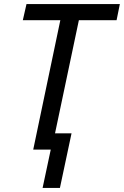

<svg xmlns="http://www.w3.org/2000/svg" viewBox="-20 -734 608 942"><path d="M189 188 229 0H143L276 -635H92L110 -714H568L552 -635H367L250 -80H331L274 188Z"/></svg>

Font: Noto Sans Display
Style: Italic
Weight: 400
Italic angle: -12°
Designer: Monotype Design Team
Foundry: Monotype Imaging Inc.
Version: Version 2.003